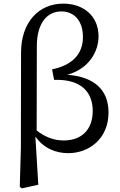

<svg xmlns="http://www.w3.org/2000/svg" viewBox="-20 -830 663 1058"><path d="M183 -576C183 -699 237 -767 318 -767C391 -767 437 -713 437 -626C437 -528 373 -469 267 -448L278 -390C436 -395 491 -314 491 -219C491 -120 434 -56 331 -56C273 -56 226 -77 182 -111ZM95 -13 89 199 100 208 191 188 175 -78C220 -13 287 14 356 14C469 14 578 -64 578 -210C578 -337 497 -407 351 -418C474 -452 523 -550 523 -629C523 -744 438 -810 329 -810C193 -810 96 -707 96 -540Z"/></svg>

Font: Noto Serif SC Medium
Style: Regular
Weight: 500
Designer: Ryoko NISHIZUKA 西塚涼子 (kana & ideographs); Frank Grießhammer (Latin, Greek & Cyrillic); Wenlong ZHANG 张文龙 (bopomofo); San
Foundry: Adobe Systems Incorporated
Version: Version 1.001;PS 1.001;hotconv 16.6.54;makeotf.lib2.5.65590